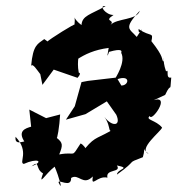

<svg xmlns="http://www.w3.org/2000/svg" viewBox="-20 -590 581 629"><path d="M378 -309 362 -336 268 -325 247 -321 225 -242 196 -198 260 -216 330 -258 361 -214C378 -176 347 -174 322 -207C348 -171 328 -147 359 -171C301 -135 293 -145 260 -105C277 -68 262 -113 244 -120C211 -69 232 -95 174 -84C186 -114 187 -122 165 -139C167 -128 175 -177 177 -215L131 -203L76 -231L82 -175C66 -170 29 -162 69 -114C91 -152 25 -98 31 -142C78 -92 40 -57 58 -53C102 -73 127 -62 83 -45C112 -68 94 -37 121 -22C105 23 127 -19 159 -44C173 -12 188 42 172 8C170 -5 214 28 213 -7C238 -23 252 21 284 -12C278 28 298 -16 332 -8C325 -38 379 -23 363 -48C411 -38 365 -38 363 -18C437 -71 388 -52 448 -75C460 -116 440 -105 467 -86C430 -101 508 -160 511 -172C491 -197 454 -197 471 -210C475 -188 541 -279 484 -262L521 -279C543 -327 536 -278 541 -336C520 -331 536 -367 524 -356C509 -399 522 -410 515 -388C508 -398 518 -402 476 -455C483 -487 475 -467 434 -495C432 -461 464 -526 428 -469C404 -497 383 -495 438 -555C429 -523 362 -531 342 -508C359 -527 317 -518 352 -541C327 -540 301 -574 326 -570C276 -542 249 -539 247 -508C211 -534 229 -549 224 -509C228 -515 142 -462 133 -452C151 -435 172 -429 125 -462C104 -446 88 -444 82 -374C87 -384 101 -361 112 -347L119 -312L156 -362L234 -335C229 -330 250 -350 238 -352C230 -394 244 -419 232 -395C258 -412 289 -427 336 -433C327 -386 337 -420 337 -420C382 -433 379 -422 377 -417C393 -387 359 -335 353 -326C412 -353 404 -306 374 -310Z"/></svg>

Font: Asimov Aggro
Style: CondIt
Weight: 500
Designer: Google
Version: Version 2.000980; 2014